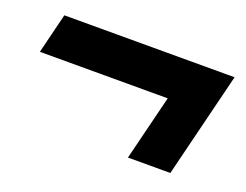

<svg xmlns="http://www.w3.org/2000/svg" viewBox="-63 -485 703 549"><g transform="rotate(20 288.5 -210.0)"><path d="M491 -50H362L411 -248H22L52 -370H570Z"/></g></svg>

Font: TypoPRO Sinkin Sans
Style: 600 SemiBold Italic
Weight: 600
Italic angle: -112°
Designer: Keith Bates
Foundry: K-Type
Version: Sinkin Sans (version 1.0)  by Keith Bates   •   © 2014   www